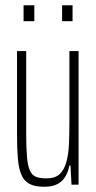

<svg xmlns="http://www.w3.org/2000/svg" viewBox="-20 -705 368 733"><path d="M148 8Q114 8 93.5 -2.5Q73 -13 62.5 -36Q52 -59 48.5 -97Q45 -135 45 -190V-510H80V-195Q80 -140 83 -106Q86 -72 94 -54Q102 -36 117.5 -30Q133 -24 158 -24Q191 -24 208.5 -41Q226 -58 234 -88.5Q242 -119 243.5 -159.5Q245 -200 245 -246V-510H280V0H253L249 -73H245Q241 -52 231 -33.5Q221 -15 201.5 -3.5Q182 8 148 8ZM70 -624V-685H111V-624ZM217 -624V-685H257V-624Z"/></svg>

Font: Saira UltraCondensed Thin
Style: Regular
Weight: 250
Width: 1
Designer: Hector Gatti with collaboration of the Omnibus-Type team
Foundry: Omnibus-Type
Version: Version 1.101